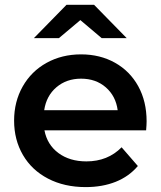

<svg xmlns="http://www.w3.org/2000/svg" viewBox="-20 -764 662 791"><path d="M38.1 -267.1Q38.1 -345.2 73.5 -407.7Q108.9 -470.2 171.9 -505.1Q234.9 -540 314 -540Q392.1 -540 453.6 -505.6Q515.1 -471.2 549.6 -408.7Q584 -346.2 584 -264.2Q584 -251 582 -227.1H163.1Q174.3 -168 220.7 -133.5Q267.1 -99.1 335.9 -99.1Q423.8 -99.1 481 -157.2L547.9 -80.1Q511.7 -37.1 456.8 -15.1Q401.9 6.8 333 6.8Q245.1 6.8 178 -28.1Q110.8 -63 74.5 -125.5Q38.1 -188 38.1 -267.1ZM119.6 -606.9 253.9 -744.1H367.7L502 -606.9H398.9L311 -681.2L222.7 -606.9ZM162.1 -310.1H464.8Q457 -368.2 416 -404.1Q375 -439.9 314 -439.9Q253.9 -439.9 212.4 -404.5Q170.9 -369.1 162.1 -310.1Z"/></svg>

Font: Montserrat SemiBold
Style: Regular
Weight: 600
Designer: Julieta Ulanovsky
Foundry: Julieta Ulanovsky
Version: Version 7.200